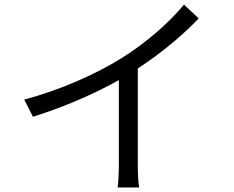

<svg xmlns="http://www.w3.org/2000/svg" viewBox="-20 -784 1017 833"><path d="M511.2 -534.1Q587.8 -582.3 657.6 -642.5Q727.4 -702.6 778.3 -763.9L842.2 -704.1Q778.9 -638.2 702.9 -577.5Q627 -516.7 542.2 -464.1Q459.4 -412.6 349 -363.1Q238.6 -313.6 122.9 -277.5L85.1 -351.8Q205.7 -384.6 315.5 -432.4Q425.3 -480.1 511.2 -534.1ZM583.9 29.4H490.4Q492.7 13.2 494.2 -16.4Q495.7 -45.9 495.7 -73.7V-494.5L577.8 -519.4V-73.7Q577.8 -0.5 583.9 29.4Z"/></svg>

Font: Min Sans VF VF
Style: Regular
Weight: 400
Designer: Jinseong-Kim, NotoSansCJK, Nunito
Foundry: Jinseong-Kim
Version: Version 1.420;Glyphs 3.1.2 (3151)